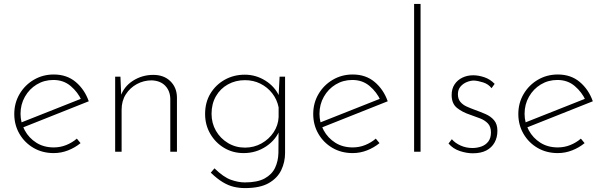

<svg xmlns="http://www.w3.org/2000/svg" viewBox="-20 -776 3095 982"><path d="M255 7Q197 7 151.5 -19.5Q106 -46 79.5 -91.5Q53 -137 53 -193Q53 -249 80 -295Q107 -341 153 -368Q199 -395 255 -395Q322 -395 367.5 -356.5Q413 -318 434 -258L92 -122L82 -147L405 -275L397 -263Q378 -305 341.5 -336Q305 -367 253 -367Q206 -367 168 -344Q130 -321 107.5 -281.5Q85 -242 85 -194Q85 -149 106.5 -109.5Q128 -70 166 -46Q204 -22 255 -22Q289 -22 319.5 -34.5Q350 -47 373 -67L392 -44Q364 -21 328.5 -7Q293 7 255 7Z M596 -384 601 -262 596 -281Q613 -333 660 -363Q707 -393 764 -393Q818 -393 851 -361Q884 -329 885 -279V0H851V-271Q850 -311 825.5 -337Q801 -363 756 -365Q715 -365 680 -346Q645 -327 623.5 -293.5Q602 -260 602 -215V0H569V-384Z M1233 186Q1204 186 1176 179.5Q1148 173 1119 155.5Q1090 138 1058 107L1077 85Q1123 130 1161 143.5Q1199 157 1232 157Q1297 157 1334 136.5Q1371 116 1387 82Q1403 48 1404 6L1405 -126L1413 -117Q1393 -62 1341.5 -27.5Q1290 7 1226 7Q1171 7 1126.5 -19.5Q1082 -46 1055.5 -91.5Q1029 -137 1029 -193Q1029 -253 1056.5 -298Q1084 -343 1130 -368.5Q1176 -394 1232 -394Q1289 -394 1337.5 -363.5Q1386 -333 1408 -284L1404 -267L1410 -384H1438V7Q1438 53 1418.5 94Q1399 135 1354.5 160.5Q1310 186 1233 186ZM1062 -194Q1062 -146 1084.5 -107Q1107 -68 1146 -44.5Q1185 -21 1233 -21Q1279 -21 1317.5 -42.5Q1356 -64 1379.5 -99.5Q1403 -135 1405 -177V-227Q1397 -267 1372.5 -298.5Q1348 -330 1312 -348Q1276 -366 1233 -366Q1185 -366 1146 -344.5Q1107 -323 1084.5 -284Q1062 -245 1062 -194Z M1784 7Q1726 7 1680.5 -19.5Q1635 -46 1608.5 -91.5Q1582 -137 1582 -193Q1582 -249 1609 -295Q1636 -341 1682 -368Q1728 -395 1784 -395Q1851 -395 1896.5 -356.5Q1942 -318 1963 -258L1621 -122L1611 -147L1934 -275L1926 -263Q1907 -305 1870.5 -336Q1834 -367 1782 -367Q1735 -367 1697 -344Q1659 -321 1636.5 -281.5Q1614 -242 1614 -194Q1614 -149 1635.5 -109.5Q1657 -70 1695 -46Q1733 -22 1784 -22Q1818 -22 1848.5 -34.5Q1879 -47 1902 -67L1921 -44Q1893 -21 1857.5 -7Q1822 7 1784 7Z M2098 -756H2131V0H2098Z M2398 8Q2367 8 2332 -3.5Q2297 -15 2274 -42L2291 -64Q2308 -44 2336 -31.5Q2364 -19 2396 -19Q2420 -19 2441.5 -26.5Q2463 -34 2477 -51.5Q2491 -69 2491 -99Q2491 -128 2475.5 -144.5Q2460 -161 2435.5 -170.5Q2411 -180 2385 -189Q2345 -202 2317.5 -224Q2290 -246 2290 -290Q2290 -322 2305 -344.5Q2320 -367 2345 -379Q2370 -391 2400 -391Q2427 -391 2457 -381Q2487 -371 2510 -347L2494 -325Q2478 -346 2451 -354.5Q2424 -363 2404 -364Q2387 -364 2368 -356.5Q2349 -349 2335.5 -333.5Q2322 -318 2322 -294Q2322 -270 2334.5 -255Q2347 -240 2367 -231Q2387 -222 2409 -214Q2437 -204 2463.5 -192.5Q2490 -181 2507 -161Q2524 -141 2524 -107Q2524 -73 2509.5 -47Q2495 -21 2467.5 -6.5Q2440 8 2398 8Z M2833 7Q2775 7 2729.5 -19.5Q2684 -46 2657.5 -91.5Q2631 -137 2631 -193Q2631 -249 2658 -295Q2685 -341 2731 -368Q2777 -395 2833 -395Q2900 -395 2945.5 -356.5Q2991 -318 3012 -258L2670 -122L2660 -147L2983 -275L2975 -263Q2956 -305 2919.5 -336Q2883 -367 2831 -367Q2784 -367 2746 -344Q2708 -321 2685.5 -281.5Q2663 -242 2663 -194Q2663 -149 2684.5 -109.5Q2706 -70 2744 -46Q2782 -22 2833 -22Q2867 -22 2897.5 -34.5Q2928 -47 2951 -67L2970 -44Q2942 -21 2906.5 -7Q2871 7 2833 7Z"/></svg>

Font: Josefin Sans Thin ExtraLight
Style: Regular
Weight: 250
Version: Version 2.001